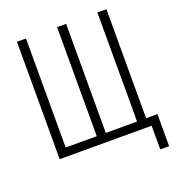

<svg xmlns="http://www.w3.org/2000/svg" viewBox="-151 -833 1003 1097"><g transform="rotate(-20 350.0 -285.0)"><path d="M635 144V0H76V-714H131V-51H320V-714H375V-51H565V-714H620V-51H689V144Z"/></g></svg>

Font: Noto Sans ExtraCondensed Light
Style: Regular
Weight: 300
Width: 2
Designer: Monotype Design Team
Foundry: Monotype Imaging Inc.
Version: Version 2.013; ttfautohint (v1.8.4.7-5d5b)